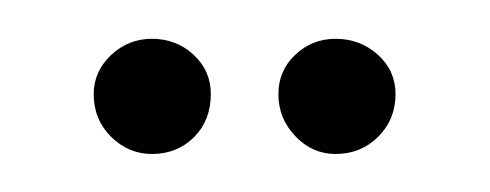

<svg xmlns="http://www.w3.org/2000/svg" viewBox="-20 -673 255 100"><path d="M28.8 -624Q28.8 -635.7 37.8 -644.3Q46.9 -652.8 59.1 -652.8Q71.8 -652.8 80.8 -644.5Q89.8 -636.2 89.8 -624Q89.8 -610.4 81.1 -601.6Q72.3 -592.8 59.1 -592.8Q46.9 -592.8 37.8 -601.8Q28.8 -610.8 28.8 -624ZM125 -624Q125 -636.2 133.8 -644.5Q142.6 -652.8 154.8 -652.8Q167.5 -652.8 176.8 -644.5Q186 -636.2 186 -624Q186 -610.8 177 -601.8Q168 -592.8 154.8 -592.8Q142.6 -592.8 133.8 -602.1Q125 -611.3 125 -624Z"/></svg>

Font: Moniqa Narrow Heading
Style: Regular
Weight: 400
Width: 4
Designer: Rajesh Rajput
Foundry: Rajesh Rajput
Version: Version 1.000